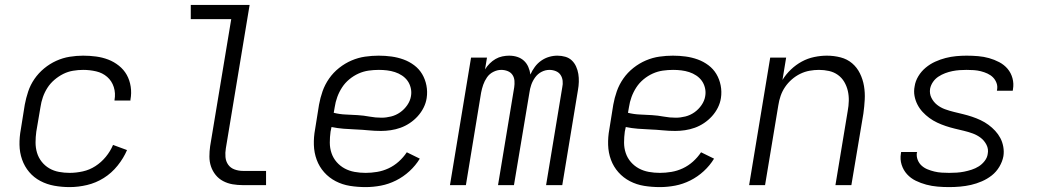

<svg xmlns="http://www.w3.org/2000/svg" viewBox="-20 -755 4240 783"><path d="M264 8Q232 8 201.5 2.5Q171 -3 144.5 -17Q118 -31 99 -53.5Q80 -76 70 -104.5Q60 -133 59.5 -164.5Q59 -196 65 -228L81 -328Q86 -355 95 -382Q104 -409 120.5 -433Q137 -457 160 -476Q183 -495 209.5 -507Q236 -519 264 -523.5Q292 -528 319 -528Q346 -528 372 -524.5Q398 -521 421.5 -512Q445 -503 465 -487Q485 -471 497 -449.5Q509 -428 513 -401.5Q517 -375 512 -349Q512 -348 512 -347Q512 -346 512 -345H447Q447 -346 447 -346.5Q447 -347 447 -347Q452 -375 444 -400Q436 -425 417 -441.5Q398 -458 372 -464Q346 -470 319 -470Q299 -470 278 -466.5Q257 -463 238 -453.5Q219 -444 202 -429.5Q185 -415 173.5 -397Q162 -379 155 -359Q148 -339 145 -318L128 -218Q125 -196 125 -174Q125 -152 131 -132Q137 -112 150 -95.5Q163 -79 181 -68.5Q199 -58 220.5 -54Q242 -50 264 -50Q290 -50 317.5 -56Q345 -62 369 -77.5Q393 -93 411.5 -115.5Q430 -138 441 -164L498 -143Q484 -110 459.5 -79.5Q435 -49 403 -29Q371 -9 335 -0.5Q299 8 264 8Z M971 0Q949 0 928.5 -3.5Q908 -7 890 -16.5Q872 -26 859.5 -41.5Q847 -57 840.5 -76Q834 -95 834 -116.5Q834 -138 837 -159L923 -677H758V-735H998L901 -150Q898 -132 899.5 -114.5Q901 -97 910.5 -83.5Q920 -70 936.5 -64Q953 -58 971 -58H1065V0Z M1471 8Q1438 8 1407 3Q1376 -2 1349 -16Q1322 -30 1302 -52.5Q1282 -75 1271.5 -103.5Q1261 -132 1260 -164Q1259 -196 1265 -228L1281 -328Q1286 -356 1295.5 -383Q1305 -410 1322 -434.5Q1339 -459 1363 -478Q1387 -497 1414 -508.5Q1441 -520 1469 -524Q1497 -528 1524 -528Q1551 -528 1576.5 -524.5Q1602 -521 1625.5 -512.5Q1649 -504 1669 -489Q1689 -474 1701.5 -453Q1714 -432 1719 -406.5Q1724 -381 1720 -355Q1717 -335 1707.5 -316Q1698 -297 1683.5 -281Q1669 -265 1651 -253Q1633 -241 1613.5 -234Q1594 -227 1573.5 -224Q1553 -221 1534 -221Q1508 -221 1483 -223.5Q1458 -226 1432.5 -227Q1407 -228 1381.5 -230Q1356 -232 1332 -237L1328 -218Q1325 -196 1325 -173.5Q1325 -151 1332 -130.5Q1339 -110 1353 -94Q1367 -78 1385.5 -68Q1404 -58 1426 -54Q1448 -50 1471 -50Q1494 -50 1518 -54Q1542 -58 1564.5 -68.5Q1587 -79 1606 -96Q1625 -113 1639 -134L1692 -108Q1675 -80 1650 -57Q1625 -34 1595 -19Q1565 -4 1533.5 2Q1502 8 1471 8ZM1536 -275Q1555 -275 1575 -280Q1595 -285 1612 -297Q1629 -309 1641 -326.5Q1653 -344 1656 -363Q1659 -380 1655 -396.5Q1651 -413 1642 -425.5Q1633 -438 1619.5 -447Q1606 -456 1590.5 -461Q1575 -466 1558.5 -468Q1542 -470 1525 -470Q1504 -470 1483 -467Q1462 -464 1442 -455Q1422 -446 1404.5 -431.5Q1387 -417 1375 -398.5Q1363 -380 1355.5 -359.5Q1348 -339 1345 -318L1341 -295Q1365 -289 1389.5 -288Q1414 -287 1438.5 -285.5Q1463 -284 1487 -279.5Q1511 -275 1536 -275Z M1815 0 1901 -520H1966L1958 -472Q1966 -485 1977 -496Q1988 -507 2001 -514.5Q2014 -522 2028.5 -525Q2043 -528 2056 -528Q2074 -528 2089.5 -523Q2105 -518 2116.5 -507.5Q2128 -497 2134.5 -482Q2141 -467 2143 -451Q2150 -467 2161 -482Q2172 -497 2187 -507.5Q2202 -518 2219 -523Q2236 -528 2253 -528Q2270 -528 2285.5 -523.5Q2301 -519 2312 -508.5Q2323 -498 2329.5 -483.5Q2336 -469 2338.5 -453.5Q2341 -438 2340.5 -421Q2340 -404 2337 -388L2273 0H2207L2273 -399Q2276 -412 2274.5 -425.5Q2273 -439 2266 -449.5Q2259 -460 2246.5 -465Q2234 -470 2221 -470Q2204 -470 2188.5 -462Q2173 -454 2162.5 -439.5Q2152 -425 2146.5 -409Q2141 -393 2139 -377L2076 0H2011L2077 -399Q2079 -412 2078 -425.5Q2077 -439 2070 -449.5Q2063 -460 2050.5 -465Q2038 -470 2024 -470Q2008 -470 1992 -462Q1976 -454 1966 -439.5Q1956 -425 1950.5 -409Q1945 -393 1942 -377L1880 0Z M2671 8Q2638 8 2607 3Q2576 -2 2549 -16Q2522 -30 2502 -52.5Q2482 -75 2471.5 -103.5Q2461 -132 2460 -164Q2459 -196 2465 -228L2481 -328Q2486 -356 2495.5 -383Q2505 -410 2522 -434.5Q2539 -459 2563 -478Q2587 -497 2614 -508.5Q2641 -520 2669 -524Q2697 -528 2724 -528Q2751 -528 2776.5 -524.5Q2802 -521 2825.5 -512.5Q2849 -504 2869 -489Q2889 -474 2901.5 -453Q2914 -432 2919 -406.5Q2924 -381 2920 -355Q2917 -335 2907.5 -316Q2898 -297 2883.5 -281Q2869 -265 2851 -253Q2833 -241 2813.5 -234Q2794 -227 2773.5 -224Q2753 -221 2734 -221Q2708 -221 2683 -223.5Q2658 -226 2632.5 -227Q2607 -228 2581.5 -230Q2556 -232 2532 -237L2528 -218Q2525 -196 2525 -173.5Q2525 -151 2532 -130.5Q2539 -110 2553 -94Q2567 -78 2585.5 -68Q2604 -58 2626 -54Q2648 -50 2671 -50Q2694 -50 2718 -54Q2742 -58 2764.5 -68.5Q2787 -79 2806 -96Q2825 -113 2839 -134L2892 -108Q2875 -80 2850 -57Q2825 -34 2795 -19Q2765 -4 2733.5 2Q2702 8 2671 8ZM2736 -275Q2755 -275 2775 -280Q2795 -285 2812 -297Q2829 -309 2841 -326.5Q2853 -344 2856 -363Q2859 -380 2855 -396.5Q2851 -413 2842 -425.5Q2833 -438 2819.5 -447Q2806 -456 2790.5 -461Q2775 -466 2758.5 -468Q2742 -470 2725 -470Q2704 -470 2683 -467Q2662 -464 2642 -455Q2622 -446 2604.5 -431.5Q2587 -417 2575 -398.5Q2563 -380 2555.5 -359.5Q2548 -339 2545 -318L2541 -295Q2565 -289 2589.5 -288Q2614 -287 2638.5 -285.5Q2663 -284 2687 -279.5Q2711 -275 2736 -275Z M3035 0 3121 -520H3186L3171 -429Q3185 -452 3205.5 -471.5Q3226 -491 3250 -504Q3274 -517 3300.5 -522.5Q3327 -528 3352 -528Q3381 -528 3408 -521Q3435 -514 3455 -497Q3475 -480 3487 -455.5Q3499 -431 3503.5 -404Q3508 -377 3506.5 -349Q3505 -321 3501 -292L3452 0H3387L3437 -302Q3441 -323 3441.5 -344Q3442 -365 3437.5 -384.5Q3433 -404 3423 -421Q3413 -438 3397 -449.5Q3381 -461 3361 -465.5Q3341 -470 3320 -470Q3301 -470 3281.5 -466.5Q3262 -463 3243.5 -454Q3225 -445 3209 -431Q3193 -417 3181.5 -400Q3170 -383 3163.5 -364Q3157 -345 3154 -325L3100 0Z M3851 8Q3827 8 3803.5 6Q3780 4 3757.5 -2Q3735 -8 3714.5 -18Q3694 -28 3679 -44.5Q3664 -61 3657 -83Q3650 -105 3654 -129Q3654 -131 3654.5 -132.5Q3655 -134 3655 -135H3720Q3720 -134 3720 -133.5Q3720 -133 3719 -132Q3717 -117 3722.5 -103Q3728 -89 3738.5 -79.5Q3749 -70 3762.5 -64.5Q3776 -59 3790.5 -55.5Q3805 -52 3820.5 -51Q3836 -50 3851 -50Q3866 -50 3881.5 -51Q3897 -52 3912 -55Q3927 -58 3942.5 -63Q3958 -68 3971.5 -76.5Q3985 -85 3995.5 -98.5Q4006 -112 4008 -127Q4012 -147 4003 -164.5Q3994 -182 3979.5 -193Q3965 -204 3947.5 -210.5Q3930 -217 3911 -221.5Q3892 -226 3873.5 -230.5Q3855 -235 3837 -241Q3819 -247 3802 -255Q3785 -263 3770 -274Q3755 -285 3742.5 -298.5Q3730 -312 3721.5 -328.5Q3713 -345 3709.5 -364Q3706 -383 3710 -403Q3713 -424 3725 -444Q3737 -464 3755 -479Q3773 -494 3794 -503.5Q3815 -513 3836.5 -518.5Q3858 -524 3879.5 -526Q3901 -528 3922 -528Q3946 -528 3969 -526Q3992 -524 4013.5 -518Q4035 -512 4055 -501.5Q4075 -491 4089 -474.5Q4103 -458 4109 -436Q4115 -414 4111 -391Q4111 -389 4110.5 -387.5Q4110 -386 4110 -385H4045Q4046 -386 4046 -386.5Q4046 -387 4046 -388Q4049 -403 4044 -416.5Q4039 -430 4029.5 -439.5Q4020 -449 4007 -455Q3994 -461 3980 -464.5Q3966 -468 3951.5 -469Q3937 -470 3922 -470Q3908 -470 3893.5 -469Q3879 -468 3864 -465Q3849 -462 3834.5 -456.5Q3820 -451 3807 -442.5Q3794 -434 3785 -421Q3776 -408 3773 -393Q3770 -373 3778.5 -356Q3787 -339 3801.5 -327.5Q3816 -316 3834 -309.5Q3852 -303 3870.5 -298.5Q3889 -294 3907.5 -289.5Q3926 -285 3944 -279Q3962 -273 3979 -265Q3996 -257 4011 -246Q4026 -235 4038.5 -221.5Q4051 -208 4059.5 -192Q4068 -176 4071.5 -156.5Q4075 -137 4072 -118Q4068 -96 4055.5 -75Q4043 -54 4024.5 -39.5Q4006 -25 3984 -15.5Q3962 -6 3940 -1Q3918 4 3895.5 6Q3873 8 3851 8Z"/></svg>

Font: Iosevka SS04 Light Extended
Style: Italic
Weight: 300
Width: 7
Italic angle: -9°
Monospace: yes
Designer: Belleve Invis
Foundry: Belleve Invis
Version: Version 19.0.0; ttfautohint (v1.8.4)